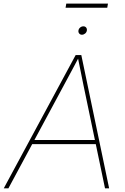

<svg xmlns="http://www.w3.org/2000/svg" viewBox="-40 -1028 684 1048"><path d="M-19.5 0 373 -727.5H403.8L555.7 0H533.2L415.5 -563.5Q407.7 -602.5 399.7 -641.6Q391.6 -680.7 383.8 -719.7H392.6Q371.6 -680.7 351.1 -641.6Q330.6 -602.5 309.1 -563.5L5.9 0ZM127.4 -241.2 131.3 -263.7H492.2L488.3 -241.2ZM407.2 -838.4Q397.9 -838.4 392.3 -845.2Q386.7 -852.1 388.2 -861.3Q389.6 -871.1 397.5 -877.7Q405.3 -884.3 415 -884.3Q424.8 -884.3 430.2 -877.7Q435.5 -871.1 434.1 -861.3Q432.6 -851.6 424.6 -845Q416.5 -838.4 407.2 -838.4ZM549.3 -1008.3 545.4 -985.8H317.9L321.8 -1008.3Z"/></svg>

Font: Inter 20pt Thin
Style: Italic
Weight: 250
Italic angle: -9.3988°
Version: Version 4.001;git-66647c0bb